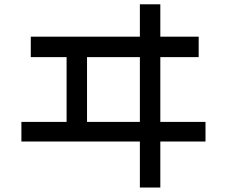

<svg xmlns="http://www.w3.org/2000/svg" viewBox="-20 -797 1040 880"><path d="M921.9 -148.4H714.8V62.5H621.1V-148.4H78.1V-238.3H285.2V-535.2H121.1V-628.9H621.1V-777.3H714.8V-628.9H890.6V-535.2H714.8V-238.3H921.9ZM621.1 -238.3V-535.2H378.9V-238.3Z"/></svg>

Font: Droid Sans Fallback
Style: Regular
Weight: 400
Designer: Steve Matteson
Foundry: Ascender Corporation
Version: 3.00 (Khmer version)